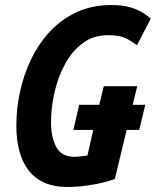

<svg xmlns="http://www.w3.org/2000/svg" viewBox="-20 -729 620 764"><path d="M247 15Q196 15 158 -1.5Q120 -18 95 -49.5Q70 -81 57.5 -126.5Q45 -172 45 -230Q45 -297 60 -365.5Q75 -434 105 -495.5Q135 -557 180 -605Q225 -653 286 -681Q347 -709 423 -709Q471 -709 503 -698.5Q535 -688 553.5 -675Q572 -662 580 -655L525 -549Q503 -566 479 -577.5Q455 -589 409 -589Q352 -589 309.5 -557.5Q267 -526 239 -474.5Q211 -423 197 -362Q183 -301 183 -243Q183 -184 203.5 -144.5Q224 -105 277 -105Q287 -105 301.5 -107Q316 -109 328 -110L351 -212H272L295 -312H375L393 -386H526L508 -312H558L534 -212H484L437 -17Q420 -10 389.5 -2.5Q359 5 321.5 10Q284 15 247 15Z"/></svg>

Font: Ubuntu Sans Mono
Style: Italic
Weight: 400
Italic angle: -13.5°
Monospace: yes
Designer: Dalton Maag Ltd
Foundry: Dalton Maag Ltd
Version: Version 1.006